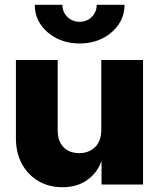

<svg xmlns="http://www.w3.org/2000/svg" viewBox="-20 -764 658 795"><path d="M399.4 -227.1V-515.6H572.3V0H400.4V-94.7H399.4Q381.3 -46.4 339.6 -17.6Q297.9 11.2 238.8 11.2Q182.6 11.2 139.2 -14.2Q95.7 -39.6 70.8 -85.2Q45.9 -130.9 45.9 -191.4V-515.6H218.8V-224.6Q218.8 -179.7 242.9 -154.8Q267.1 -129.9 308.1 -129.9Q347.7 -129.9 373.5 -154.8Q399.4 -179.7 399.4 -227.1ZM309.6 -584Q257.3 -584 215.1 -605.2Q172.9 -626.5 148.4 -662.6Q124 -698.7 124 -744.1H238.3Q238.3 -714.4 258.8 -694.1Q279.3 -673.8 309.6 -673.8Q339.8 -673.8 360.1 -694.1Q380.4 -714.4 380.4 -744.1H495.6Q495.6 -698.7 470.9 -662.6Q446.3 -626.5 404.3 -605.2Q362.3 -584 309.6 -584Z"/></svg>

Font: Inter Display Extra Bold
Style: Regular
Weight: 800
Designer: Rasmus Andersson
Foundry: rsms
Version: Version 4.000;git-4fc901f